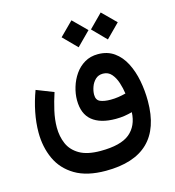

<svg xmlns="http://www.w3.org/2000/svg" viewBox="-120 -716 943 1034"><g transform="rotate(-15 351.5 -199.5)"><path d="M536.1 -615.2 611.3 -540.5 536.1 -464.8 461.9 -540.5ZM373 -615.2 448.2 -540.5 373 -464.8 298.3 -540.5ZM343.3 215.8Q238.3 215.8 172.4 176.5Q106.4 137.2 75.9 70.6Q45.4 3.9 45.4 -77.1Q45.4 -131.3 56.9 -189.2Q68.4 -247.1 89.4 -303.2L185.1 -265.6Q169.4 -218.3 158.4 -169.9Q147.5 -121.6 147.5 -77.6Q147.5 -27.8 165.5 13.7Q183.6 55.2 226.6 80.1Q269.5 105 343.3 105Q456.1 105 505.9 64Q555.7 22.9 559.1 -53.2Q537.6 -47.4 515.4 -43.9Q493.2 -40.5 467.3 -40.5Q381.3 -40.5 335.9 -77.9Q290.5 -115.2 290.5 -191.9Q290.5 -227.5 301.8 -264.6Q313 -301.8 334.7 -333Q356.4 -364.3 388.7 -383.3Q420.9 -402.3 462.9 -402.3Q515.6 -402.3 553 -375.7Q590.3 -349.1 613.5 -304Q636.7 -258.8 647.5 -202.9Q658.2 -147 658.2 -88.9Q658.2 215.8 343.3 215.8ZM467.3 -147.5Q488.8 -147.5 509.8 -150.6Q530.8 -153.8 551.8 -159.2Q547.9 -189 537.8 -220.2Q527.8 -251.5 509.5 -272.7Q491.2 -293.9 461.9 -293.9Q436.5 -293.9 419.9 -278.1Q403.3 -262.2 395.3 -239.5Q387.2 -216.8 387.2 -196.3Q387.2 -166.5 408.9 -157Q430.7 -147.5 467.3 -147.5Z"/></g></svg>

Font: Vazirmatn UI FD Medium
Style: Regular
Weight: 500
Designer: Saber Rastikerdar
Foundry: Saber Rastikerdar
Version: Version 33.003